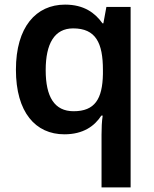

<svg xmlns="http://www.w3.org/2000/svg" viewBox="-20 -572 666 832"><path d="M420 11V240H546V-542H441L428 -471H424C392 -516 344 -552 262 -552C136 -552 49 -455 49 -270C49 -85 134 10 259 10C341 10 390 -26 419 -71H425C421 -46 420 -15 420 11ZM299 -90C216 -90 178 -152 178 -268C178 -383 216 -449 297 -449C395 -449 426 -386 426 -269V-251C424 -143 391 -90 299 -90Z"/></svg>

Font: Noto Sans Vithkuqi SemiBold
Style: Regular
Weight: 600
Version: Version 1.001